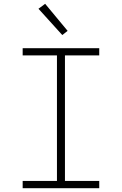

<svg xmlns="http://www.w3.org/2000/svg" viewBox="-20 -988 640 1008"><path d="M99 0V-38H279V-697H99V-735H501V-697H321V-38H501V0ZM307 -804 182 -942 217 -968 335 -826Z"/></svg>

Font: Iosevka Extralight Extended
Style: Regular
Weight: 200
Width: 7
Monospace: yes
Designer: Belleve Invis
Foundry: Belleve Invis
Version: Version 32.5.0; ttfautohint (v1.8.4)